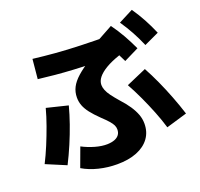

<svg xmlns="http://www.w3.org/2000/svg" viewBox="-152 -1007 1304 1252"><g transform="rotate(-20 500.0 -381.0)"><path d="M454 76Q390 76 328.5 61Q267 46 218 17L267 -116Q309 -94 355 -81Q401 -68 439 -69Q469 -70 489.5 -78Q510 -86 521 -101Q532 -116 532 -138Q532 -153 525.5 -167Q519 -181 502.5 -200Q486 -219 456 -247Q419 -283 397 -311.5Q375 -340 365 -366.5Q355 -393 355 -422Q355 -460 371.5 -492.5Q388 -525 424 -557Q460 -589 517 -625L533 -596Q459 -598 395 -601.5Q331 -605 272 -610.5Q213 -616 156 -623L169 -759Q243 -750 322 -743.5Q401 -737 495 -734Q589 -731 708 -730V-587Q649 -567 610.5 -544Q572 -521 552.5 -496.5Q533 -472 533 -445Q533 -428 541 -408Q549 -388 566 -365Q583 -342 609 -312Q644 -274 666 -241Q688 -208 699.5 -177Q711 -146 711 -113Q711 -55 680 -12.5Q649 30 591.5 53Q534 76 454 76ZM9 -87Q35 -138 59.5 -197Q84 -256 105.5 -316Q127 -376 141 -429L288 -393Q273 -336 251.5 -274.5Q230 -213 203.5 -150.5Q177 -88 147 -29ZM843 -39Q826 -96 802.5 -155Q779 -214 752 -272.5Q725 -331 695 -385L835 -446Q864 -393 891.5 -332.5Q919 -272 943.5 -208.5Q968 -145 988 -82ZM733 -539Q708 -592 681 -638Q654 -684 621 -730L723 -786Q757 -739 784 -691.5Q811 -644 836 -590ZM892 -592Q869 -646 843.5 -692.5Q818 -739 786 -786L887 -838Q920 -790 946 -742Q972 -694 995 -640Z"/></g></svg>

Font: M PLUS 2 ExtraBold
Style: Regular
Weight: 800
Version: Version 1.001